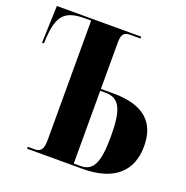

<svg xmlns="http://www.w3.org/2000/svg" viewBox="-128 -832 922 950"><g transform="rotate(20 333.5 -357.0)"><path d="M115 0H406C577 0 655 -81 655 -209C655 -329 589 -403 423 -403H357V-644C357 -686 365 -704 401 -704H456V-714H12L5 -518H15L17 -555C26 -669 60 -704 164 -704H196V-77C196 -27 184 -10 151 -10H115ZM393 -10H357V-393H385C457 -393 484 -344 484 -200C484 -61 460 -10 393 -10Z"/></g></svg>

Font: Noto Serif Display Condensed ExtraBold
Style: Regular
Weight: 800
Width: 3
Designer: Monotype Design Team
Foundry: Monotype Imaging Inc.
Version: Version 2.009